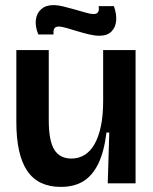

<svg xmlns="http://www.w3.org/2000/svg" viewBox="-20 -718 601 752"><path d="M218 14Q129 14 86.5 -49Q44 -112 44 -241V-522H171V-246Q171 -167 192.5 -132Q214 -97 260 -97Q288 -97 311 -111Q334 -125 350 -153Q366 -181 375 -223Q384 -265 384 -322V-522H511V-240V0H402L408 -199H397Q388 -125 365.5 -78Q343 -31 307 -8.5Q271 14 218 14ZM369 -578Q351 -578 328 -583.5Q305 -589 282 -596Q259 -603 240 -608.5Q221 -614 210 -614Q196 -614 192 -605Q188 -596 190 -583H130Q117 -615 120.5 -641Q124 -667 142 -682.5Q160 -698 189 -698Q207 -698 229 -692.5Q251 -687 274 -680.5Q297 -674 316 -668.5Q335 -663 346 -663Q361 -663 365 -672.5Q369 -682 366 -694H426Q437 -664 435 -637.5Q433 -611 416.5 -594.5Q400 -578 369 -578Z"/></svg>

Font: Bricolage Grotesque 72pt SemiBold
Style: Regular
Weight: 600
Version: Version 1.001;gftools[0.9.33.dev8+g029e19f]